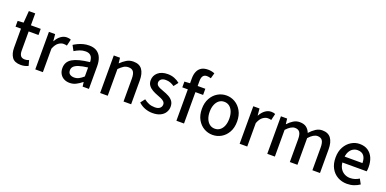

<svg xmlns="http://www.w3.org/2000/svg" viewBox="-9 -1530 4728 2351"><g transform="rotate(20 2355.0 -354.5)"><path d="M241 10Q159 10 126 -37.5Q93 -85 93 -161V-409H22V-484L98 -489L110 -644H193V-489H321V-409H193V-160Q193 -116 209.5 -93Q226 -70 265 -70Q278 -70 291.5 -72.5Q305 -75 318 -81L337 -12Q318 -2 293 4Q268 10 241 10Z M428 0V-489H509L517 -401H520Q545 -448 581.5 -474.5Q618 -501 659 -501Q676 -501 688.5 -498.5Q701 -496 712 -491L692 -406Q681 -409 671 -410.5Q661 -412 646 -412Q616 -412 583 -388.5Q550 -365 527 -306V0Z M878 12Q836 12 803.5 -5Q771 -22 752.5 -54Q734 -86 734 -129Q734 -212 804.5 -254Q875 -296 1028 -313Q1028 -340 1019.5 -364.5Q1011 -389 990 -403.5Q969 -418 933 -418Q894 -418 858.5 -404Q823 -390 791 -370L754 -438Q779 -454 810 -468.5Q841 -483 876.5 -492Q912 -501 951 -501Q1011 -501 1050 -476Q1089 -451 1108 -405Q1127 -359 1127 -294V0H1045L1038 -56H1034Q1000 -28 961.5 -8Q923 12 878 12ZM908 -69Q940 -69 968.5 -83.5Q997 -98 1028 -126V-243Q954 -234 910.5 -219.5Q867 -205 848.5 -184.5Q830 -164 830 -136Q830 -100 852.5 -84.5Q875 -69 908 -69Z M1273 0V-489H1354L1362 -420H1365Q1399 -454 1438 -477.5Q1477 -501 1527 -501Q1605 -501 1641 -451Q1677 -401 1677 -308V0H1578V-295Q1578 -360 1558 -387.5Q1538 -415 1494 -415Q1459 -415 1432 -398Q1405 -381 1372 -348V0Z M1958 12Q1905 12 1857 -6.5Q1809 -25 1774 -59L1818 -116Q1851 -90 1885 -77Q1919 -64 1961 -64Q2005 -64 2026.5 -83.5Q2048 -103 2048 -131Q2048 -153 2032.5 -168.5Q2017 -184 1993 -194.5Q1969 -205 1942 -215Q1906 -228 1873.5 -246.5Q1841 -265 1821 -292Q1801 -319 1801 -358Q1801 -420 1847.5 -460.5Q1894 -501 1975 -501Q2022 -501 2062.5 -485Q2103 -469 2132 -444L2088 -387Q2062 -405 2035 -415Q2008 -425 1976 -425Q1935 -425 1915 -406.5Q1895 -388 1895 -363Q1895 -343 1907.5 -329.5Q1920 -316 1942.5 -306Q1965 -296 1996 -285Q2034 -272 2067.5 -254Q2101 -236 2121.5 -208Q2142 -180 2142 -137Q2142 -96 2121 -62Q2100 -28 2059 -8Q2018 12 1958 12Z M2267 0V-552Q2267 -603 2283 -641Q2299 -679 2332.5 -700Q2366 -721 2420 -721Q2445 -721 2467.5 -716Q2490 -711 2505 -704L2485 -633Q2457 -642 2432 -642Q2399 -642 2382.5 -620Q2366 -598 2366 -553V0ZM2195 -409V-484L2273 -489H2466V-409Z M2740 12Q2679 12 2627 -18Q2575 -48 2542.5 -105.5Q2510 -163 2510 -244Q2510 -325 2542.5 -382.5Q2575 -440 2627 -470.5Q2679 -501 2740 -501Q2800 -501 2852 -470.5Q2904 -440 2936.5 -382.5Q2969 -325 2969 -244Q2969 -163 2936.5 -105.5Q2904 -48 2852 -18Q2800 12 2740 12ZM2740 -69Q2779 -69 2807.5 -91Q2836 -113 2851.5 -152Q2867 -191 2867 -244Q2867 -296 2851.5 -335.5Q2836 -375 2807.5 -397Q2779 -419 2740 -419Q2701 -419 2672.5 -397Q2644 -375 2628 -335.5Q2612 -296 2612 -244Q2612 -191 2628 -152Q2644 -113 2672.5 -91Q2701 -69 2740 -69Z M3091 0V-489H3172L3180 -401H3183Q3208 -448 3244.5 -474.5Q3281 -501 3322 -501Q3339 -501 3351.5 -498.5Q3364 -496 3375 -491L3355 -406Q3344 -409 3334 -410.5Q3324 -412 3309 -412Q3279 -412 3246 -388.5Q3213 -365 3190 -306V0Z M3451 0V-489H3532L3540 -420H3543Q3574 -454 3611.5 -477.5Q3649 -501 3694 -501Q3749 -501 3781 -476.5Q3813 -452 3829 -410Q3865 -450 3904 -475.5Q3943 -501 3988 -501Q4065 -501 4101.5 -451Q4138 -401 4138 -308V0H4039V-295Q4039 -360 4019 -387.5Q3999 -415 3956 -415Q3930 -415 3902.5 -398.5Q3875 -382 3844 -348V0H3745V-295Q3745 -360 3725 -387.5Q3705 -415 3662 -415Q3611 -415 3550 -348V0Z M4491 12Q4423 12 4369 -18.5Q4315 -49 4283.5 -106Q4252 -163 4252 -244Q4252 -324 4284 -381.5Q4316 -439 4367 -470Q4418 -501 4475 -501Q4540 -501 4584 -471.5Q4628 -442 4650.5 -390.5Q4673 -339 4673 -270Q4673 -256 4672 -242Q4671 -228 4668 -215H4324V-292H4585Q4585 -354 4558 -387.5Q4531 -421 4477 -421Q4446 -421 4417 -404.5Q4388 -388 4369 -349.5Q4350 -311 4350 -245Q4350 -185 4371 -146Q4392 -107 4427 -87.5Q4462 -68 4502 -68Q4536 -68 4565.5 -77.5Q4595 -87 4620 -103L4655 -39Q4622 -16 4580.5 -2Q4539 12 4491 12Z"/></g></svg>

Font: Source Sans 3 ExtraLight Medium
Style: Regular
Weight: 500
Version: Version 3.052;hotconv 1.1.0;makeotfexe 2.6.0